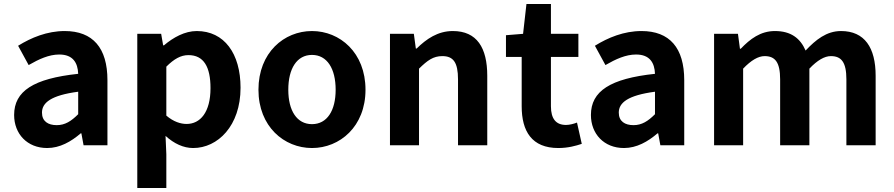

<svg xmlns="http://www.w3.org/2000/svg" viewBox="-20 -730 4494 965"><path d="M217 14C281 14 337 -18 386 -60H389L400 0H520V-327C520 -489 447 -574 305 -574C217 -574 137 -541 71 -500L124 -403C176 -433 226 -456 278 -456C347 -456 371 -414 373 -359C148 -335 51 -272 51 -152C51 -57 117 14 217 14ZM265 -101C222 -101 191 -120 191 -164C191 -214 237 -251 373 -269V-156C338 -121 307 -101 265 -101Z M670 215H816V45L812 -47C855 -8 902 14 951 14C1074 14 1189 -97 1189 -289C1189 -461 1107 -574 969 -574C909 -574 851 -542 804 -502H800L790 -560H670ZM918 -107C888 -107 852 -118 816 -149V-395C855 -434 889 -453 927 -453C1004 -453 1038 -394 1038 -287C1038 -165 986 -107 918 -107Z M1548 14C1688 14 1817 -94 1817 -279C1817 -466 1688 -574 1548 -574C1408 -574 1279 -466 1279 -279C1279 -94 1408 14 1548 14ZM1548 -106C1472 -106 1429 -174 1429 -279C1429 -385 1472 -454 1548 -454C1624 -454 1667 -385 1667 -279C1667 -174 1624 -106 1548 -106Z M1940 0H2086V-385C2128 -426 2157 -448 2203 -448C2258 -448 2282 -417 2282 -331V0H2429V-349C2429 -490 2377 -574 2256 -574C2180 -574 2123 -534 2074 -486H2070L2060 -560H1940Z M2786 14C2835 14 2874 3 2904 -7L2880 -114C2865 -108 2843 -102 2825 -102C2775 -102 2749 -132 2749 -196V-444H2887V-560H2749V-710H2626L2609 -560L2523 -553V-444H2602V-196C2602 -70 2653 14 2786 14Z M3116 14C3180 14 3236 -18 3285 -60H3288L3299 0H3419V-327C3419 -489 3346 -574 3204 -574C3116 -574 3036 -541 2970 -500L3023 -403C3075 -433 3125 -456 3177 -456C3246 -456 3270 -414 3272 -359C3047 -335 2950 -272 2950 -152C2950 -57 3016 14 3116 14ZM3164 -101C3121 -101 3090 -120 3090 -164C3090 -214 3136 -251 3272 -269V-156C3237 -121 3206 -101 3164 -101Z M3569 0H3715V-385C3755 -427 3791 -448 3823 -448C3876 -448 3901 -417 3901 -331V0H4048V-385C4088 -427 4124 -448 4156 -448C4209 -448 4234 -417 4234 -331V0H4381V-349C4381 -490 4326 -574 4207 -574C4134 -574 4080 -530 4029 -476C4002 -538 3955 -574 3875 -574C3802 -574 3750 -534 3703 -485H3699L3689 -560H3569Z"/></svg>

Font: Genne Gothic Bold
Style: Regular
Weight: 700
Designer: Ryoko NISHIZUKA (kana & ideographs); Paul D. Hunt (Latin, Greek & Cyrillic); Wenlong ZHANG (bopomofo); Sandoll Communica
Foundry: Adobe Systems Incorporated
Version: Version 1.004;PS 1.004;hotconv 16.6.51;makeotf.lib2.5.65220